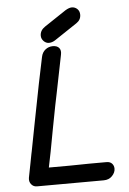

<svg xmlns="http://www.w3.org/2000/svg" viewBox="-61 -963 676 1008"><g transform="rotate(-5 277.5 -459.0)"><path d="M92 1 444 0Q472 0 489 -18Q506 -36 506 -56Q506 -72 496 -83Q486 -94 467 -94Q353 -94 323 -93Q297 -92 163 -92Q177 -156 202 -294Q230 -442 238 -477L278 -676Q283 -699 272.5 -712Q262 -725 239 -725Q217 -725 200 -711.5Q183 -698 178 -674Q156 -574 108 -325L81 -185Q81 -185 78 -171Q75 -157 70 -129L54 -47Q51 -27 62.5 -13Q74 1 92 1ZM221 -744Q237 -744 253 -754L373 -834Q397 -850 397 -877Q397 -896 385 -907.5Q373 -919 356 -919Q342 -919 322 -907L208 -831Q181 -813 181 -785Q181 -769 193 -756.5Q205 -744 221 -744Z"/></g></svg>

Font: Balsamiq Sans
Style: Italic
Weight: 400
Italic angle: -12°
Designer: Michael Angeles
Foundry: Balsamiq SRL
Version: Version 1.020; ttfautohint (v1.8.4.7-5d5b);gftools[0.9.26]